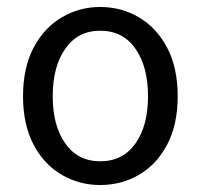

<svg xmlns="http://www.w3.org/2000/svg" viewBox="-20 -518 575 550"><path d="M267 12Q207 12 156.5 -17.5Q106 -47 76 -104Q46 -161 46 -242Q46 -324 76 -381Q106 -438 156.5 -468Q207 -498 267 -498Q328 -498 378.5 -468Q429 -438 459 -381Q489 -324 489 -242Q489 -161 459 -104Q429 -47 378.5 -17.5Q328 12 267 12ZM267 -56Q332 -56 368 -107Q404 -158 404 -242Q404 -327 368 -378.5Q332 -430 267 -430Q203 -430 167 -378.5Q131 -327 131 -242Q131 -158 167 -107Q203 -56 267 -56Z"/></svg>

Font: .
Style: 
Weight: 400
Designer: Paul D. Hunt, Dalton Maag
Foundry: Dalton Maag Ltd
Version: Version 1.200